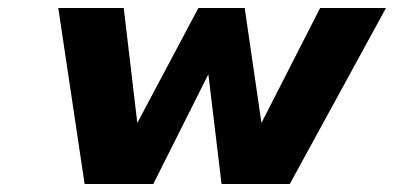

<svg xmlns="http://www.w3.org/2000/svg" viewBox="-20 -461 987 481"><path d="M126 -441H290L324 -153L477 -441H593L635 -153L782 -441H947L706 0H535L502 -275L364 0H192Z"/></svg>

Font: Teachers[wght] Italic
Style: Regular
Weight: 400
Designer: Alfredo Marco Pradil & Chank Diesel
Version: Version 1.000;Glyphs 3.1.2 (3151)